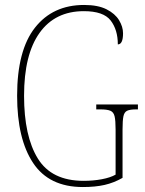

<svg xmlns="http://www.w3.org/2000/svg" viewBox="-20 -744 583 774"><path d="M314 10Q178 10 113.5 -87Q49 -184 49 -358Q49 -541 121 -632.5Q193 -724 319 -724Q375 -724 409.5 -706.5Q444 -689 460 -662.5Q476 -636 476 -610Q476 -565 455 -565Q455 -624 426 -661.5Q397 -699 318 -699Q202 -699 139.5 -611.5Q77 -524 77 -358Q77 -195 132.5 -105Q188 -15 317 -15Q356 -15 390.5 -21.5Q425 -28 446 -40V-222Q446 -258 442 -275Q438 -292 425 -297.5Q412 -303 386 -303H368V-323H536V-303H528Q504 -303 492.5 -297.5Q481 -292 477.5 -275Q474 -258 474 -222V-27Q439 -7 401.5 1.5Q364 10 314 10Z"/></svg>

Font: Noto Serif Armenian Condensed Thin
Style: Regular
Weight: 100
Width: 3
Designer: Monotype Design Team
Foundry: Monotype Imaging Inc.
Version: Version 2.008; ttfautohint (v1.8.4.7-5d5b)